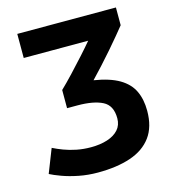

<svg xmlns="http://www.w3.org/2000/svg" viewBox="-107 -778 773 878"><g transform="rotate(-15 280.0 -339.0)"><path d="M249 15Q202 15 159 6.5Q116 -2 82 -14.5Q48 -27 29 -37L73 -149Q95 -138 121.5 -128Q148 -118 180 -111.5Q212 -105 248 -105Q292 -105 326 -116Q360 -127 379 -148.5Q398 -170 398 -202Q398 -263 355.5 -284.5Q313 -306 237 -306H188V-392Q214 -417 247 -452Q280 -487 311 -521.5Q342 -556 361 -579H56V-693H523V-609Q511 -594 489.5 -568Q468 -542 441.5 -511.5Q415 -481 388 -451.5Q361 -422 338 -398Q413 -386 457 -360Q501 -334 520 -294Q539 -254 539 -200Q539 -124 504 -76.5Q469 -29 404 -7Q339 15 249 15Z"/></g></svg>

Font: Ubuntu Sans Mono
Style: Bold
Weight: 700
Monospace: yes
Designer: Dalton Maag Ltd
Foundry: Dalton Maag Ltd
Version: Version 1.006